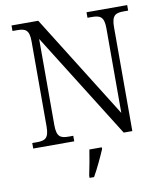

<svg xmlns="http://www.w3.org/2000/svg" viewBox="-99 -795 945 1097"><g transform="rotate(-10 374.0 -246.5)"><path d="M43 0H281V-32H255C208 -32 185 -42 185 -111V-611L568 0H618V-603C618 -672 641 -682 688 -682H714V-714H478V-682H503C550 -682 574 -672 574 -605V-113L198 -714H43V-682H70C117 -682 140 -672 140 -605V-111C140 -42 117 -32 70 -32H43ZM331 208V221H357C381 180 412 113 430 71V61H358C351 107 341 161 331 208Z"/></g></svg>

Font: Noto Serif Georgian Light
Style: Regular
Weight: 300
Designer: Monotype Design Team, Akaki Razmadze
Foundry: Google LLC
Version: Version 2.003